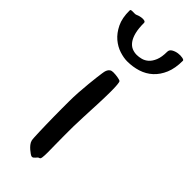

<svg xmlns="http://www.w3.org/2000/svg" viewBox="-260 -674 713 713"><g transform="rotate(45 96.0 -318.0)"><path d="M119.1 -418.9Q121.6 -416.5 122.8 -402.8Q124 -389.2 124 -367.2Q124 -352.5 123.5 -335.4Q123 -318.4 122.3 -300.3Q121.6 -282.2 120.6 -263.9Q119.6 -245.6 119.1 -229Q117.7 -201.7 117.4 -178.5Q117.2 -155.3 117.2 -133.8Q117.2 -105.5 117.7 -82Q118.2 -58.6 118.2 -43Q118.2 -25.9 116.9 -16.8Q115.7 -7.8 111.8 -6.8Q107.4 -5.9 104.5 -2.7Q101.6 0.5 99.1 3.4Q96.7 6.3 93.5 8.5Q90.3 10.7 85.9 9.8Q83.5 9.3 77.6 5.4Q71.8 1.5 65.2 -4.2Q58.6 -9.8 52.7 -17.1Q46.9 -24.4 44.9 -32.2Q43.9 -36.1 43.2 -47.9Q42.5 -59.6 42 -76.2Q41.5 -92.8 41 -113Q40.5 -133.3 40.3 -154.1Q40 -174.8 40 -194.8Q40 -214.8 40 -231Q40 -255.9 41.7 -281.7Q43.5 -307.6 45.7 -330.1Q47.9 -352.5 50 -369.4Q52.2 -386.2 53.2 -393.1Q53.7 -397.5 54.9 -403.1Q56.2 -408.7 58.8 -413.8Q61.5 -418.9 66.4 -422.4Q71.3 -425.8 80.1 -425.8Q92.3 -425.8 104.5 -423.6Q116.7 -421.4 119.1 -418.9ZM-39.6 -630.9Q-39.6 -634.8 -36.6 -635.5Q-33.7 -636.2 -29.1 -636.2Q-24.4 -636.2 -19 -636Q-13.7 -635.7 -9.3 -637.7Q-4.4 -640.1 2.4 -641.8Q9.3 -643.6 15.4 -643.8Q21.5 -644 25.9 -642.6Q30.3 -641.1 30.8 -636.7Q30.8 -606.4 35.9 -586.7Q41 -566.9 50 -554.7Q59.1 -542.5 70.8 -537.6Q82.5 -532.7 95.7 -532.7Q106.9 -532.7 119.6 -536.1Q132.3 -539.6 142.8 -549.1Q153.3 -558.6 160.4 -575.9Q167.5 -593.3 167.5 -621.1Q167.5 -631.8 177.7 -637.7Q188 -643.6 200 -645.3Q211.9 -647 222.2 -645Q232.4 -643.1 232.4 -638.7Q232.4 -599.1 220.7 -571.3Q209 -543.5 189.2 -525.4Q169.4 -507.3 143.1 -499Q116.7 -490.7 87.4 -490.7Q69.3 -490.7 47.1 -497.8Q24.9 -504.9 5.6 -521.2Q-13.7 -537.6 -26.9 -564.5Q-40 -591.3 -39.6 -630.9Z"/></g></svg>

Font: Oregano
Style: Regular
Weight: 400
Version: Version 1.000